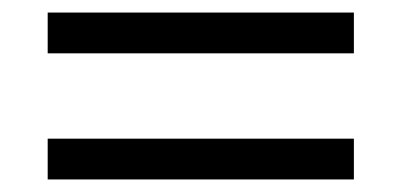

<svg xmlns="http://www.w3.org/2000/svg" viewBox="-20 -439 640 306"><path d="M56 -354V-419H544V-354ZM56 -153V-218H544V-153Z"/></svg>

Font: Nunito Sans 8pt
Style: Regular
Weight: 400
Version: Version 3.101;gftools[0.9.27]